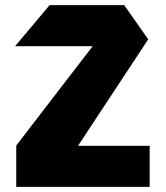

<svg xmlns="http://www.w3.org/2000/svg" viewBox="-20 -727 645 747"><path d="M39.5 -547.2V-548.2L173 -707H463.3L446.1 -547.2ZM232.9 -82.7 43.2 -159.8V-160.7L463.3 -707L556.6 -574ZM43.2 0V-159.8H562.3V0Z"/></svg>

Font: Foldit Thin
Style: Regular
Weight: 100
Designer: Sophia Tai
Foundry: Sophia Tai
Version: Version 1.003